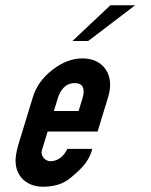

<svg xmlns="http://www.w3.org/2000/svg" viewBox="-20 -704 573 730"><path d="M171.5 -91C151.9 -91 132.9 -111.7 139.4 -133L161.1 -204H351.1L391.4 -336C417.3 -420.6 371.6 -482 294.1 -482C254.7 -482 216.5 -467.5 179.3 -438.5C142.1 -409.5 117.5 -375.3 105.4 -336L50.1 -155C45.8 -141 42.6 -126.8 40.6 -112.5C30.4 -41 76.3 6 143.9 6C186.5 6 221.3 -5.2 248.1 -27.5C274.9 -49.8 293.8 -68.3 304.6 -83C315.4 -97.7 323 -112.3 327.5 -127L330.9 -138H235.9C225.2 -114.3 203.4 -91 171.5 -91ZM264.3 -388C298.3 -388 303.6 -362.8 293.3 -329L278.9 -282H184.9L199.3 -329C209.5 -362.2 228.7 -388 264.3 -388ZM255.2 -548H315.2L493.8 -684H399.8Z"/></svg>

Font: Din Kursivschrift
Style: Eng
Weight: 400
Version: Version 1.089